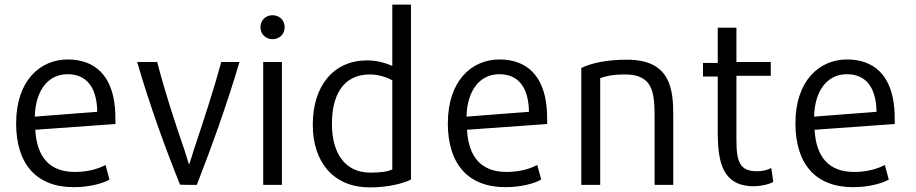

<svg xmlns="http://www.w3.org/2000/svg" viewBox="-20 -800 3974 833"><path d="M402 -315 131 -294C134 -411 191 -478 273 -478C353 -478 400 -425 402 -315ZM481 -262C481 -303 480 -317 479 -330C467 -474 390 -542 274 -542C153 -542 50 -449 50 -265C50 -88 138 12 300 12C370 12 428 -5 455 -21L438 -84C412 -71 369 -54 305 -54C196 -54 140 -117 133 -237Z M1019 -531H940C906 -406 861 -270 820 -147C811 -119 804 -93 800 -87C796 -96 790 -120 781 -147C739 -268 694 -406 662 -531H575C630 -343 696 -160 761 1C771 1 780 2 790 2H834C897 -160 963 -342 1019 -531Z M1203 2V-531H1122V2ZM1215 -682C1215 -713 1192 -734 1162 -734C1134 -734 1110 -713 1110 -682C1110 -651 1134 -630 1162 -630C1192 -630 1215 -651 1215 -682Z M1682 -65C1664 -56 1634 -51 1587 -51C1477 -51 1420 -135 1420 -263C1420 -377 1462 -477 1585 -477C1625 -477 1661 -463 1682 -452ZM1763 -21V-780H1682V-514C1657 -525 1619 -538 1573 -538C1428 -538 1337 -429 1337 -259C1337 -94 1429 13 1584 13C1666 13 1728 -4 1763 -21Z M2275 -315 2004 -294C2007 -411 2064 -478 2146 -478C2226 -478 2273 -425 2275 -315ZM2354 -262C2354 -303 2353 -317 2352 -330C2340 -474 2263 -542 2147 -542C2026 -542 1923 -449 1923 -265C1923 -88 2011 12 2173 12C2243 12 2301 -5 2328 -21L2311 -84C2285 -71 2242 -54 2178 -54C2069 -54 2013 -117 2006 -237Z M2901 2V-300C2901 -413 2889 -541 2701 -541C2610 -541 2545 -526 2502 -505V2H2584V-461C2605 -469 2638 -477 2692 -477C2817 -477 2820 -392 2820 -286V2Z M3175 -196V-471H3324V-531H3175V-680H3094V-527H3030V-468H3094V-212C3096 -103 3112 8 3250 8H3252C3289 7 3319 -2 3335 -10C3333 -30 3329 -50 3326 -71C3309 -62 3288 -57 3265 -57C3188 -57 3175 -99 3175 -196Z M3783 -315 3512 -294C3515 -411 3572 -478 3654 -478C3734 -478 3781 -425 3783 -315ZM3862 -262C3862 -303 3861 -317 3860 -330C3848 -474 3771 -542 3655 -542C3534 -542 3431 -449 3431 -265C3431 -88 3519 12 3681 12C3751 12 3809 -5 3836 -21L3819 -84C3793 -71 3750 -54 3686 -54C3577 -54 3521 -117 3514 -237Z"/></svg>

Font: Repo
Style: Regular
Weight: 400
Designer: Stefan Peev
Foundry: Context Ltd
Version: Version 0.000